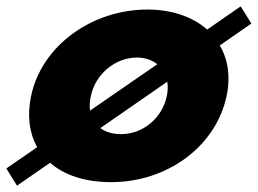

<svg xmlns="http://www.w3.org/2000/svg" viewBox="-21 -558 811 604"><path d="M769.8 -484 736.1 -538 630.8 -465C585.2 -505 520 -528 443 -528C270 -528 110.5 -416 76.8 -256C63.8 -194 71.2 -139 96 -95L-1.1 -28L32.5 26L136.7 -46C180.5 -7 246.8 15 328.8 15C505.8 15 658.6 -98 691.8 -256C704.7 -317 696.2 -372 670.3 -415ZM264.8 -256C279.8 -327 343.3 -377 410.3 -377C435.3 -377 457.6 -369 473.9 -356L262.2 -210C260.1 -224 261.3 -239 264.8 -256ZM359.6 -136C332.6 -136 311.1 -143 294.6 -155L505.3 -301C507.3 -287 507.2 -272 503.8 -256C489.1 -186 428.6 -136 359.6 -136Z"/></svg>

Font: Hussar
Style: BdOblTwo
Weight: 700
Foundry: Cannot Into Space Fonts
Version: Version 2.00